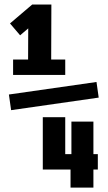

<svg xmlns="http://www.w3.org/2000/svg" viewBox="-20 -645 478 852"><path d="M105.5 -566.4 123 -625H208L207 -341.8H104.5ZM38.1 -380.9H269.5V-312.5H38.1ZM24.4 -541 123 -625 184.6 -586.9 69.3 -488.3ZM408.2 -281.2 418 -211.9 29.3 -156.2 19.5 -225.6ZM169.9 -125H269.5Q269.5 -17.6 269.5 89.8L206.1 39.1H296.9V-105.5H394.5V39.1H414.1V107.4H394.5V187.5H293V107.4H169.9Q169.9 28.3 169.9 -9.8Q169.9 -47.9 169.9 -125Z"/></svg>

Font: Sudo Var
Style: Regular
Weight: 400
Monospace: yes
Designer: Jens Kutilek
Foundry: Jens Kutilek
Version: Version 0.065;FEAKit 1.0